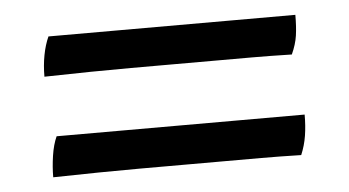

<svg xmlns="http://www.w3.org/2000/svg" viewBox="-31 -423 613 337"><g transform="rotate(-5 275.0 -254.5)"><path d="M50.8 -308.1Q50.8 -328.1 54.2 -345.9Q57.6 -363.8 64 -377.9H499Q499 -356.9 496.8 -341.6Q494.6 -326.2 486.8 -309.1Q446.8 -310.1 416.7 -310.1Q386.7 -310.1 355.7 -310.1Q324.7 -310.1 281.7 -310.1Q237.8 -310.1 202.9 -310.1Q168 -310.1 132.3 -309.6Q96.7 -309.1 50.8 -308.1ZM50.8 -130.9Q50.8 -148.9 53.7 -168.5Q56.6 -188 63 -202.1H500Q500 -182.1 497.3 -165Q494.6 -147.9 487.8 -131.8Q447.8 -132.8 417.7 -132.8Q387.7 -132.8 356.2 -132.8Q324.7 -132.8 281.7 -132.8Q237.8 -132.8 202.4 -132.8Q167 -132.8 131.3 -132.3Q95.7 -131.8 50.8 -130.9Z"/></g></svg>

Font: Abu Sayed
Style: Regular
Weight: 400
Designer: Jayed Ahsan Saad
Foundry: Codepotro
Version: Codepotro Abu Sayed;Version 0.800